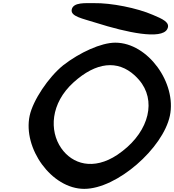

<svg xmlns="http://www.w3.org/2000/svg" viewBox="-20 -1119 1110 1224"><path d="M517 85C726 85 1019 -174 1063 -381C1107 -588 924 -847 715 -847C625 -847 489 -785 383 -703C288 -626 190 -479 169 -381C125 -174 308 85 517 85ZM839 -638C848 -630 857 -620 866 -610C978 -481 932 -288 761 -156C750 -148 740 -140 728 -132C576 -31 441 -72 370 -175C294 -285 301 -460 449 -594C593 -724 730 -738 839 -638ZM437 -1057C430 -1014 506 -1001 591 -974C790 -911 1009 -865 1046 -933C1070 -977 1011 -1000 955 -1024C854 -1068 689 -1101 578 -1099C528 -1098 446 -1107 437 -1057Z"/></svg>

Font: Venom Sans
Style: BdObl
Weight: 700
Version: Version 1.001